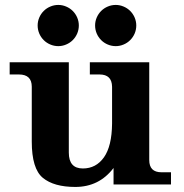

<svg xmlns="http://www.w3.org/2000/svg" viewBox="-20 -737 736 767"><path d="M280.8 9.8Q195.3 9.8 151.1 -26.6Q106.9 -63 106.9 -171.4V-390.6Q106.9 -439.5 55.7 -439.5H18.6V-488.3H254.9V-127.4Q254.9 -64 311 -64Q363.8 -64 395.3 -108.6Q426.8 -153.3 427.7 -243.2V-390.6Q426.8 -439.5 377.9 -439.5H338.9V-488.3H576.2V-97.7Q576.2 -48.8 625 -48.8H663.1V0H433.6V-65.9Q376 9.8 280.8 9.8ZM212.9 -552.7Q196.3 -552.7 181.2 -559.1Q166 -565.4 154.5 -576.9Q143.1 -588.4 136.7 -603.5Q130.4 -618.7 130.4 -635.3Q130.4 -651.4 136.7 -666.5Q143.1 -681.6 154.5 -693.1Q166 -704.6 181.2 -710.9Q196.3 -717.3 212.9 -717.3Q229 -717.3 244.1 -710.9Q259.3 -704.6 270.8 -693.1Q282.2 -681.6 288.6 -666.5Q294.9 -651.4 294.9 -635.3Q294.9 -618.7 288.6 -603.5Q282.2 -588.4 270.8 -576.9Q259.3 -565.4 244.1 -559.1Q229 -552.7 212.9 -552.7ZM442.4 -552.7Q425.8 -552.7 410.6 -559.1Q395.5 -565.4 384 -576.9Q372.6 -588.4 366.2 -603.5Q359.9 -618.7 359.9 -635.3Q359.9 -651.4 366.2 -666.5Q372.6 -681.6 384 -693.1Q395.5 -704.6 410.6 -710.9Q425.8 -717.3 442.4 -717.3Q458.5 -717.3 473.6 -710.9Q488.8 -704.6 500.2 -693.1Q511.7 -681.6 518.1 -666.5Q524.4 -651.4 524.4 -635.3Q524.4 -618.7 518.1 -603.5Q511.7 -588.4 500.2 -576.9Q488.8 -565.4 473.6 -559.1Q458.5 -552.7 442.4 -552.7Z"/></svg>

Font: Munson
Style: Bold
Weight: 700
Designer: Paul James MIller
Foundry: High-Logic / Made with FontCreator
Version: Version 2.10;May 5, 2019;FontCreator 11.5.0.2430 64-bit